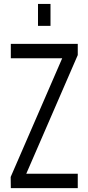

<svg xmlns="http://www.w3.org/2000/svg" viewBox="-20 -978 460 998"><path d="M36.2 0 35.5 -58.2 316.8 -706.2 337 -675H36.2V-750H384.2V-691.8L103 -43.8L82.8 -75H384.2V0ZM177.5 -843.5V-957.5H242.5V-843.5Z"/></svg>

Font: Mohave Light
Style: Regular
Weight: 300
Designer: Gumpita Rahayu
Foundry: Tokotype
Version: Version 2.003